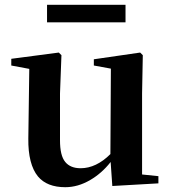

<svg xmlns="http://www.w3.org/2000/svg" viewBox="-20 -764 712 800"><path d="M252 16C287 16 322 6 356 -14C387 -32 416 -57 441 -89L448 11L640 0V-30L572 -37V-374L575 -534L564 -545L371 -517V-491L442 -478L440 -122C401 -83 359 -63 316 -63C287 -63 266 -72 252 -89C237 -107 230 -137 230 -180V-374L236 -534L225 -545L27 -519V-491L102 -477L98 -187C97 -115 111 -62 138 -29C163 1 201 16 252 16ZM503 -671V-744H176V-671Z"/></svg>

Font: AllPunType Bold
Style: Regular
Weight: 700
Version: 1.0